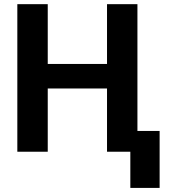

<svg xmlns="http://www.w3.org/2000/svg" viewBox="-20 -731 821 925"><path d="M63.5 0ZM642.1 0H495.6V-304.7H210V0H63.5V-710.9H210V-422.9H495.6V-710.9H642.1ZM749 174.3H607.9V-100.1H749Z"/></svg>

Font: Roboto-o
Style: o-Bold
Weight: 700
Designer: Google
Version: Version 2.134; 2016; ttfautohint (v1.6)